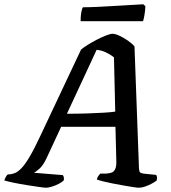

<svg xmlns="http://www.w3.org/2000/svg" viewBox="-57 -878 801 898"><path d="M158 0Q151 0 126.5 -3.5Q102 -7 70 -12Q38 -17 9 -23Q-20 -29 -37 -34Q-34 -43 -29.5 -51Q-25 -59 -21 -62L-8 -63Q1 -64 13.5 -69Q26 -74 42.5 -90.5Q59 -107 80.5 -143Q102 -179 131 -241L322 -646Q332 -655 352 -667.5Q372 -680 395 -692Q418 -704 438.5 -712Q459 -720 469 -720Q482 -720 501.5 -711Q521 -702 540.5 -688.5Q560 -675 572 -661L593 -91Q594 -77 597.5 -72.5Q601 -68 614 -66L673 -60Q676 -57 677 -50.5Q678 -44 676 -34Q666 -26 650.5 -18Q635 -10 620 -5Q605 0 592 0Q585 0 565.5 -3Q546 -6 520.5 -10.5Q495 -15 469.5 -20Q444 -25 424 -30Q404 -35 396 -38Q398 -48 402.5 -54.5Q407 -61 412 -66H438Q453 -67 464 -70.5Q475 -74 481.5 -86.5Q488 -99 487 -126L483 -285H229L163 -143Q146 -105 127 -88.5Q108 -72 101 -70L237 -59Q240 -55 241.5 -48Q243 -41 241 -34Q233 -26 217.5 -18Q202 -10 185.5 -5Q169 0 158 0ZM256 -346Q308 -346 352 -347.5Q396 -349 429.5 -351Q463 -353 482 -356L476 -610Q458 -624 437.5 -633.5Q417 -643 395 -645ZM320 -779Q320 -805 323.5 -822Q327 -839 331 -844Q361 -844 401.5 -846Q442 -848 484 -850.5Q526 -853 560.5 -855Q595 -857 613 -858L623 -849Q622 -827 618.5 -807Q615 -787 612 -779Z"/></svg>

Font: Texturina Medium 12pt SemiBold
Style: Italic
Weight: 600
Italic angle: -11°
Version: Version 1.002